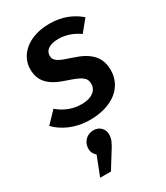

<svg xmlns="http://www.w3.org/2000/svg" viewBox="-219 -633 897 1035"><g transform="rotate(-30 229.0 -116.0)"><path d="M267 -544C125 -544 54 -464 54 -383C54 -307 96 -264 192 -233C276 -205 300 -191 300 -149C300 -117 273 -81 201 -81C141 -81 93 -104 56 -136L-10 -67C33 -22 105 15 198 15C338 15 428 -56 428 -163C428 -246 379 -292 285 -322C208 -347 181 -359 181 -393C181 -428 212 -449 267 -449C311 -449 355 -434 394 -406L452 -477C405 -518 343 -544 267 -544ZM184 72C144 72 111 102 111 146C111 167 121 183 134 194L88 312H155L210 224C237 182 247 161 247 133C247 101 223 72 184 72Z"/></g></svg>

Font: Fira Sans Medium
Style: Italic
Weight: 500
Italic angle: -8°
Designer: bBox Type GmbH & Carrois Corporate GbR & Edenspiekermann AG
Foundry: bBox Type GmbH & Carrois Corporate GbR & Edenspiekermann AG
Version: Version 4.301;PS 004.301;hotconv 1.0.88;makeotf.lib2.5.64775